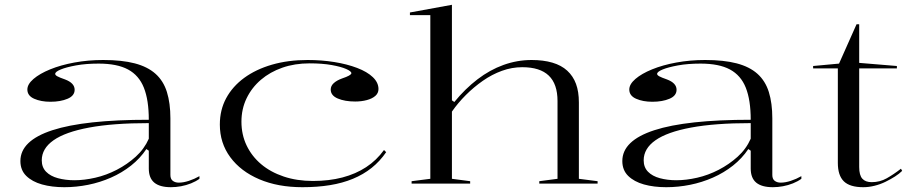

<svg xmlns="http://www.w3.org/2000/svg" viewBox="-20 -765 3828 800"><path d="M410 -515Q488 -515 541.5 -501Q595 -487 628 -457.5Q661 -428 675.5 -381.5Q690 -335 690 -272V-36Q690 -19 700 -11.5Q710 -4 725 -4Q744 -4 767 -11.5Q790 -19 811 -31V-20Q796 -9 776 -1Q756 7 734.5 11Q713 15 692 15Q646 15 623 -4Q600 -23 600 -63Q600 -90 600 -103Q600 -116 600 -123Q600 -130 600 -137L590 -144Q564 -105 526 -75Q488 -45 442.5 -25Q397 -5 347.5 5Q298 15 248 15Q196 15 155 3.5Q114 -8 89.5 -32Q65 -56 65 -94Q65 -179 198.5 -222.5Q332 -266 600 -266Q600 -348 579.5 -399.5Q559 -451 513.5 -475.5Q468 -500 391 -500Q338 -500 297 -492.5Q256 -485 233 -475.5Q210 -466 210 -457Q210 -452 219 -447Q228 -442 251 -434Q291 -419 291 -391Q291 -366 261.5 -353.5Q232 -341 190 -341Q151 -341 122.5 -353.5Q94 -366 94 -392Q94 -414 119.5 -436Q145 -458 189 -476Q233 -494 290 -504.5Q347 -515 410 -515ZM600 -252Q451 -252 351.5 -233.5Q252 -215 203 -180.5Q154 -146 154 -97Q154 -68 172 -49.5Q190 -31 221.5 -22.5Q253 -14 290 -14Q331 -14 377 -24.5Q423 -35 466.5 -57.5Q510 -80 545.5 -112Q581 -144 600 -187Z M1240 15Q1138 15 1060.5 -18Q983 -51 939.5 -110Q896 -169 896 -246Q896 -307 922.5 -356Q949 -405 997.5 -440.5Q1046 -476 1113 -495.5Q1180 -515 1262 -515Q1320 -515 1373 -506.5Q1426 -498 1468 -482Q1510 -466 1533.5 -443.5Q1557 -421 1557 -394Q1557 -377 1544 -365.5Q1531 -354 1508.5 -348Q1486 -342 1460 -342Q1417 -342 1387.5 -354.5Q1358 -367 1358 -392Q1358 -407 1370.5 -418.5Q1383 -430 1405 -438Q1444 -451 1444 -460Q1444 -468 1422.5 -477.5Q1401 -487 1362 -494Q1323 -501 1270 -501Q1208 -501 1156.5 -483Q1105 -465 1067 -432.5Q1029 -400 1007.5 -355.5Q986 -311 986 -258Q986 -204 1007.5 -159Q1029 -114 1068 -81Q1107 -48 1162 -29.5Q1217 -11 1284 -11Q1351 -11 1406.5 -25.5Q1462 -40 1505.5 -68.5Q1549 -97 1580 -140L1589 -131Q1563 -93 1528.5 -65.5Q1494 -38 1450.5 -20Q1407 -2 1354.5 6.5Q1302 15 1240 15Z M2470 -10V0H2227V-10L2303 -20V-344Q2303 -415 2266.5 -450Q2230 -485 2156 -485Q2113 -485 2071.5 -470Q2030 -455 1992 -428.5Q1954 -402 1921 -369Q1888 -336 1863 -300V-20L1939 -10V0H1695V-10L1773 -20V-702H1688V-713L1863 -745V-347L1873 -340Q1918 -395 1969.5 -434.5Q2021 -474 2078 -494.5Q2135 -515 2195 -515Q2244 -515 2281.5 -504Q2319 -493 2343.5 -470.5Q2368 -448 2380 -415.5Q2392 -383 2392 -338V-20Z M2918 -515Q2996 -515 3049.5 -501Q3103 -487 3136 -457.5Q3169 -428 3183.5 -381.5Q3198 -335 3198 -272V-36Q3198 -19 3208 -11.5Q3218 -4 3233 -4Q3252 -4 3275 -11.5Q3298 -19 3319 -31V-20Q3304 -9 3284 -1Q3264 7 3242.5 11Q3221 15 3200 15Q3154 15 3131 -4Q3108 -23 3108 -63Q3108 -90 3108 -103Q3108 -116 3108 -123Q3108 -130 3108 -137L3098 -144Q3072 -105 3034 -75Q2996 -45 2950.5 -25Q2905 -5 2855.5 5Q2806 15 2756 15Q2704 15 2663 3.5Q2622 -8 2597.5 -32Q2573 -56 2573 -94Q2573 -179 2706.5 -222.5Q2840 -266 3108 -266Q3108 -348 3087.5 -399.5Q3067 -451 3021.5 -475.5Q2976 -500 2899 -500Q2846 -500 2805 -492.5Q2764 -485 2741 -475.5Q2718 -466 2718 -457Q2718 -452 2727 -447Q2736 -442 2759 -434Q2799 -419 2799 -391Q2799 -366 2769.5 -353.5Q2740 -341 2698 -341Q2659 -341 2630.5 -353.5Q2602 -366 2602 -392Q2602 -414 2627.5 -436Q2653 -458 2697 -476Q2741 -494 2798 -504.5Q2855 -515 2918 -515ZM3108 -252Q2959 -252 2859.5 -233.5Q2760 -215 2711 -180.5Q2662 -146 2662 -97Q2662 -68 2680 -49.5Q2698 -31 2729.5 -22.5Q2761 -14 2798 -14Q2839 -14 2885 -24.5Q2931 -35 2974.5 -57.5Q3018 -80 3053.5 -112Q3089 -144 3108 -187Z M3577 15Q3521 15 3496 -9.5Q3471 -34 3471 -86V-480H3368V-490L3476 -500L3549 -664H3560V-503L3717 -490V-480H3560V-69Q3560 -35 3573 -20.5Q3586 -6 3612 -6Q3646 -6 3674.5 -22Q3703 -38 3734 -62L3739 -53Q3727 -41 3709 -29.5Q3691 -18 3669.5 -7.5Q3648 3 3624 9Q3600 15 3577 15Z"/></svg>

Font: Kalnia SemiExpanded Light
Style: Regular
Weight: 300
Width: 6
Designer: Frida Medrano
Foundry: Frida Medrano
Version: Version 1.105